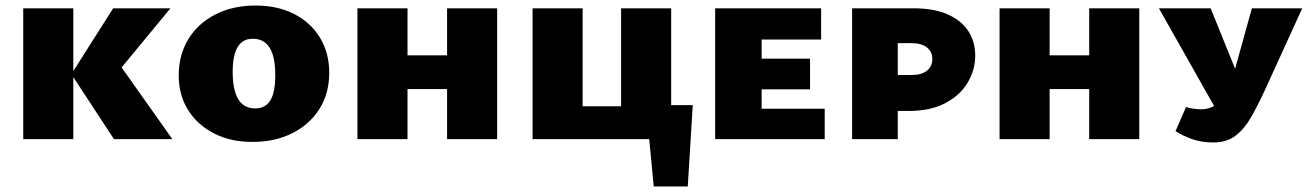

<svg xmlns="http://www.w3.org/2000/svg" viewBox="-20 -503 4727 694"><path d="M392 0 238 -235 389 -473H596L360 -187L383 -311L603 0ZM64 0V-473H245V0Z M892 10Q813 10 753 -21Q693 -52 659.5 -106Q626 -160 626 -230Q626 -304 660.5 -361Q695 -418 758 -450.5Q821 -483 904 -483Q983 -483 1043 -452.5Q1103 -422 1136.5 -367Q1170 -312 1170 -240Q1170 -165 1134.5 -109Q1099 -53 1036.5 -21.5Q974 10 892 10ZM902 -111Q926 -111 942.5 -123.5Q959 -136 967 -162.5Q975 -189 975 -231Q975 -276 966 -305Q957 -334 939 -348.5Q921 -363 894 -363Q870 -363 854 -350.5Q838 -338 829.5 -311.5Q821 -285 821 -243Q821 -198 830.5 -168.5Q840 -139 858 -125Q876 -111 902 -111Z M1596 0V-473H1777V0ZM1272 0V-473H1453V0ZM1344 -181V-303H1703V-181Z M2225 0V-473H2406V0ZM1983 0V-119H2326V0ZM1905 0V-473H2086V0ZM2336 14V-123H2484L2404 14ZM2343 171 2315 -123H2484L2466 171Z M2565 0V-473H2733V0ZM2631 0V-110H2961V0ZM2631 -180V-291H2908V-180ZM2631 -360V-473H2948V-360Z M3060 0V-473H3281Q3355 -473 3404.5 -451.5Q3454 -430 3479.5 -391.5Q3505 -353 3505 -302Q3505 -250 3477.5 -204Q3450 -158 3396.5 -130Q3343 -102 3266 -102H3148V-232H3276Q3311 -232 3330.5 -247.5Q3350 -263 3350 -290Q3350 -315 3331 -331Q3312 -347 3275 -347H3225V0Z M3917 0V-473H4098V0ZM3593 0V-473H3774V0ZM3665 -181V-303H4024V-181Z M4365 12Q4323 12 4288 -0.5Q4253 -13 4229 -29L4267 -116Q4281 -112 4294.5 -110Q4308 -108 4321 -108Q4361 -108 4390.5 -136Q4420 -164 4434 -217L4505 -473H4687L4551 -175Q4526 -121 4502 -79Q4478 -37 4446 -12.5Q4414 12 4365 12ZM4391 -80 4169 -473H4356L4466 -201Z"/></svg>

Font: Ysabeau SC Black
Style: Regular
Weight: 900
Designer: Christian Thalmann (Catharsis Fonts)
Version: Version 2.001;gftools[0.9.30]; featfreeze: smcp